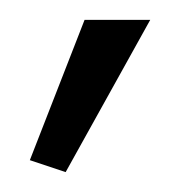

<svg xmlns="http://www.w3.org/2000/svg" viewBox="-20 -762 181 193"><path d="M46 -589 131 -742H65L10 -601Z"/></svg>

Font: Catamaran Thin ExtraLight
Style: Regular
Weight: 250
Version: Version 2.000